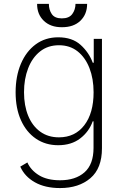

<svg xmlns="http://www.w3.org/2000/svg" viewBox="-20 -744 632 980"><path d="M286.6 215.9Q210.2 215.9 158 186.4Q105.8 157 83.5 106.5L119.7 85.2Q137.4 125 179.2 150.6Q220.9 176.1 286.6 176.1Q365.4 176.1 411.4 135.5Q457.4 94.8 457.4 11V-124.6H453.1Q434.3 -71.7 389.2 -37.3Q344.1 -2.8 277 -2.8Q212.4 -2.8 163.4 -36.2Q114.3 -69.6 87 -130.3Q59.7 -191.1 59.7 -272.7Q59.7 -354.8 86.5 -418.1Q113.3 -481.5 162.3 -517.6Q211.3 -553.6 277.3 -553.6Q348.4 -553.6 391.2 -515.1Q433.9 -476.6 453.5 -423.7H458.5V-545.5H500.4V12.8Q500.4 115.4 441.2 165.7Q382.1 215.9 286.6 215.9ZM280.9 -43Q362.9 -43 410.3 -104.8Q457.7 -166.5 457.7 -273.1Q457.7 -342 436.6 -396.3Q415.5 -450.6 376.1 -481.9Q336.6 -513.1 280.9 -513.1Q224.4 -513.1 184.5 -481.4Q144.5 -449.6 123.6 -395.2Q102.6 -340.9 102.6 -273.1Q102.6 -204.9 123.9 -153.1Q145.2 -101.2 185.2 -72.1Q225.1 -43 280.9 -43ZM365.4 -724.4H424.7Q424.7 -671.2 390.3 -638Q355.8 -604.8 295.8 -605.1Q237.9 -604.8 203.5 -638Q169 -671.2 169.4 -724.4H229.4Q229.4 -694.2 244.3 -672.2Q259.2 -650.2 295.8 -650.2Q332.7 -650.2 348.9 -672.4Q365.1 -694.6 365.4 -724.4Z"/></svg>

Font: Inter UI Extra Light
Style: Regular
Weight: 200
Designer: Rasmus Andersson
Foundry: rsms
Version: 3.2;8d6f07862